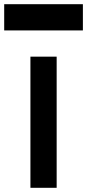

<svg xmlns="http://www.w3.org/2000/svg" viewBox="-145 -895 415 915"><path d="M125 0H0V-625H125ZM250 -875V-750H-125V-875Z"/></svg>

Font: CraftyPE
Style: Regular
Weight: 400
Designer: Erek Butcher
Foundry: Haunted Coop
Version: Version 0.018;April 4, 2024;FontCreator 15.0.0.2962 64-bit